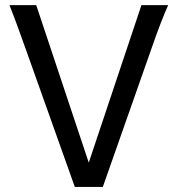

<svg xmlns="http://www.w3.org/2000/svg" viewBox="-20 -733 707 753"><path d="M639.6 -712.9Q632.8 -697.8 626 -681.4Q619.1 -665 611.1 -644.3Q603 -623.5 593.3 -596.9Q583.5 -570.3 571.3 -534.7L383.3 0H273.4L83 -534.7Q70.3 -569.8 60.8 -596.4Q51.3 -623 43.5 -644Q35.6 -665 29.3 -681.4Q22.9 -697.8 17.1 -712.9H122.1L328.1 -95.2L534.7 -712.9Z"/></svg>

Font: Andika Eur
Style: Regular
Weight: 400
Designer: Victor Gaultney, Annie Olsen, Julie Remington, Don Collingsworth, Eric Hays, Becca Hirsbrunner
Foundry: SIL International
Version: Version 5.000